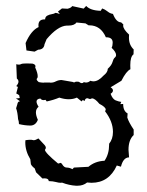

<svg xmlns="http://www.w3.org/2000/svg" viewBox="-20 -607 484 634"><path d="M232.4 -532.7Q225.6 -522.5 205.6 -522.5H200.2Q170.4 -521 133.8 -477.5L127 -460.9Q125 -443.4 106 -442.9L94.2 -436.5L67.4 -440.4L64.5 -464.8Q82.5 -506.3 107.4 -517.6Q106.9 -521 106.9 -523.4Q106.9 -543 127 -543H128.9Q129.4 -551.8 136.2 -555.4Q143.1 -559.1 151.1 -560.3Q159.2 -561.5 161.6 -564Q162.1 -564.5 163.6 -564.5Q167.5 -564.5 177.7 -560.5L171.4 -568.8L184.6 -579.1L203.1 -578.1Q215.3 -581.1 218.3 -586.9L256.3 -578.6L264.6 -587.4Q278.3 -572.3 312.5 -571.3L317.4 -579.1Q326.7 -575.7 331.1 -572Q335.4 -568.4 340.8 -565.2Q346.2 -562 353 -561Q363.8 -533.2 379.9 -533.2L387.2 -526.4L386.7 -522.5Q386.7 -510.7 406.2 -492.7L405.8 -482.9Q405.8 -458.5 421.4 -443.8L420.9 -427.7Q410.2 -419.9 410.2 -391.6L410.6 -378.4Q397 -372.1 380.9 -340.3L345.2 -318.8Q353 -314 353 -308.1Q353 -302.2 345.2 -297.4Q351.6 -279.8 361.8 -275.6Q372.1 -271.5 380.4 -270.5L377.4 -263.2L386.7 -263.7Q386.7 -240.2 401.4 -232.4L400.4 -218.8Q405.3 -203.1 421.4 -179.2V-161.1Q404.3 -145 404.3 -112.3L406.2 -87.4Q386.7 -86.9 379.4 -56.6L365.7 -60.5Q339.8 -3.4 282.2 -3.4L267.6 -4.4Q254.9 6.3 235.8 6.3H231Q208 4.9 185.1 -3.9Q182.6 -3.4 179.7 -3.4Q173.8 -3.4 165 -5.9Q153.3 -8.8 143.6 -8.8H141.1Q140.6 -18.1 127 -18.1L120.1 -17.6L99.1 -38.1L94.7 -50.8Q85 -58.1 82 -64.9L80.1 -81.1Q63.5 -108.4 63.5 -136.7Q63.5 -140.1 64 -144Q73.7 -145.5 80.1 -145.5Q85.4 -145.5 88.4 -144.5Q89.4 -144 91.3 -144Q97.2 -144 106.9 -149.9Q117.7 -137.7 126 -129.4Q131.3 -124 131.3 -119.1Q131.3 -116.2 129.4 -113.8Q128.4 -113.3 128.4 -112.3Q128.4 -103 171.9 -66.9L181.2 -69.3L185.1 -64.9Q191.4 -53.7 200.2 -53.7Q209.5 -53.7 219.2 -48.3L224.1 -53.7L272 -56.2Q293.5 -74.7 325.2 -76.2Q340.3 -98.6 340.3 -128.9V-132.3Q353 -147.9 353 -171.4Q353 -205.6 327.1 -239.3L329.1 -245.1Q329.1 -253.4 308.1 -264.2Q293.5 -282.2 283.7 -282.2L277.3 -279.8L268.6 -282.7Q261.2 -282.7 259.3 -273.4L254.4 -276.4Q251.5 -276.4 249.5 -272L233.9 -284.7Q221.7 -279.3 207 -279.3Q192.4 -279.3 175.8 -284.7Q155.8 -276.4 134.3 -272L130.4 -277.3Q127 -276.4 124 -276.4Q117.2 -276.4 113.3 -281.7Q100.6 -280.3 100.6 -271.5Q100.6 -265.1 107.4 -254.4Q98.6 -247.6 98.6 -235.8Q98.6 -225.6 105 -211.4Q98.1 -193.4 81.5 -192.4Q62.5 -192.4 42.5 -197.3V-199.2Q42.5 -206.1 39.6 -213.9Q38.1 -236.3 33.2 -249.5L37.1 -262.2Q38.6 -272.5 45.9 -272.5H46.4L32.7 -282.2H37.1Q45.4 -282.2 45.4 -284.7Q45.4 -285.6 43.9 -287.1Q44.4 -288.1 44.4 -289.6Q44.4 -293.5 33.7 -298.3L39.1 -319.8L33.7 -322.8Q41 -331.1 41 -337.4Q41 -343.3 35.6 -347.7L33.7 -395Q38.6 -393.6 42.5 -393.6Q46.9 -393.6 49.8 -395.5Q53.7 -397.5 68.4 -397.5Q76.2 -397.5 86.9 -397Q97.2 -394.5 97.2 -388.2Q97.2 -386.2 96.2 -384.3Q104.5 -365.7 104.5 -355.5Q104.5 -352.1 103.5 -349.6Q101.1 -347.7 101.1 -345.2Q101.1 -341.3 107.9 -335.9Q117.7 -334 123.5 -334Q125 -334 126.5 -334.5H144Q145.5 -334 147 -334Q156.7 -334 164.6 -338.4Q173.8 -342.8 183.1 -342.8L220.2 -336.4Q222.7 -335 224.6 -335Q226.6 -335 227.5 -335.9Q229 -337.4 233.9 -337.4Q236.3 -337.4 240.2 -336.9Q246.1 -332.5 250.5 -332.5Q254.4 -332.5 256.8 -335.9Q260.7 -334.5 264.2 -334.5Q272 -334.5 278.3 -340.3Q283.2 -338.4 288.6 -338.4Q304.7 -338.4 321.8 -357.4Q335.9 -368.2 335.9 -379.9Q348.1 -391.1 351.3 -401.6Q354.5 -412.1 356.9 -414.6Q359.4 -417 361.3 -419.2Q363.3 -421.4 363.3 -425.3Q363.3 -435.1 348.6 -449.2Q352.1 -456.1 352.1 -466.3Q352.1 -483.9 330.6 -483.9H329.6Q312.5 -523.4 274.9 -523.4H272.5L262.2 -529.8Z"/></svg>

Font: Truetypewriter PolyglOTT
Style: Regular
Weight: 400
Designer: Sergey Beatoff a.k.a. Sam_T
Version: Version 3.76